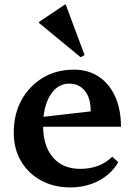

<svg xmlns="http://www.w3.org/2000/svg" viewBox="-20 -805 589 838"><path d="M287 13Q215 13 159 -17.5Q103 -48 71.5 -102Q40 -156 40 -225Q40 -307 74 -368.5Q108 -430 167 -465.5Q226 -501 303 -501Q365 -501 411 -470.5Q457 -440 482.5 -384Q508 -328 508 -252H126V-290L376 -319Q376 -377 350.5 -408.5Q325 -440 282 -440Q248 -440 222 -417Q196 -394 182 -352.5Q168 -311 168 -257Q168 -168 211 -118Q254 -68 330 -68Q416 -68 470 -121L496 -97Q466 -45 410.5 -16Q355 13 287 13ZM332 -555 150 -705V-709L263 -785H267L349 -565Z"/></svg>

Font: Platypi Light Medium
Style: Regular
Weight: 500
Version: Version 1.200